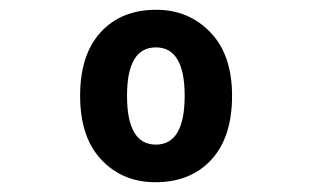

<svg xmlns="http://www.w3.org/2000/svg" viewBox="-20 -742 640 393"><path d="M455 -546Q455 -630 410.5 -676Q366 -722 300 -722Q228 -722 186 -676Q144 -630 144 -546Q144 -461 187.5 -415Q231 -369 298 -369Q370 -369 412.5 -415Q455 -461 455 -546ZM240 -546Q240 -645 299 -645Q358 -645 358 -546Q358 -446 299 -446Q240 -446 240 -546Z"/></svg>

Font: Noto Sans Mono UI
Style: Bold
Weight: 700
Designer: Monotype Design team
Foundry: Monotype Imaging Inc.
Version: 1.000